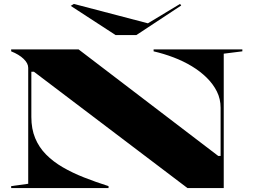

<svg xmlns="http://www.w3.org/2000/svg" viewBox="-20 -960 1295 980"><path d="M37 0V-10L124 -22V-614Q124 -637 100.5 -659.5Q77 -682 37 -698V-708H381L1094 -164H1106V-410Q1106 -455 1087 -493Q1068 -531 1035 -563.5Q1002 -596 959 -622Q916 -648 866 -667Q816 -686 764 -698V-708H1217V-698L1122 -686V0H937L153 -594H140V-363Q140 -302 159.5 -255Q179 -208 215 -171.5Q251 -135 300 -106.5Q349 -78 408.5 -54.5Q468 -31 534 -10V0ZM899 -940 905 -932 676 -781H570L341 -930L357 -940L735 -841Z"/></svg>

Font: Kalnia Expanded Medium
Style: Regular
Weight: 500
Width: 7
Designer: Frida Medrano
Foundry: Frida Medrano
Version: Version 1.105